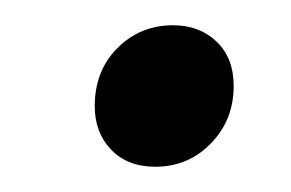

<svg xmlns="http://www.w3.org/2000/svg" viewBox="-20 -354 230 152"><path d="M55 -270Q55 -298 73 -316Q91 -334 117 -334Q138 -334 151.5 -321Q165 -308 165 -286Q165 -259 147 -240.5Q129 -222 103 -222Q81 -222 68 -235.5Q55 -249 55 -270Z"/></svg>

Font: Barlow Condensed
Style: Italic
Weight: 400
Width: 3
Italic angle: -7°
Designer: Jeremy Tribby
Foundry: Tribby Type
Version: Version 1.408